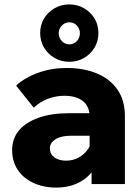

<svg xmlns="http://www.w3.org/2000/svg" viewBox="-20 -834 630 870"><path d="M546 0H395V-104L386 -113V-305Q386 -352 355.5 -376Q325 -400 272 -400Q232 -400 196 -386Q160 -372 133 -346L53 -446Q93 -483 153.5 -504.5Q214 -526 281 -526Q360 -526 419.5 -501Q479 -476 512.5 -427.5Q546 -379 546 -308ZM235 16Q176 16 130.5 -5.5Q85 -27 60 -65Q35 -103 35 -154Q35 -206 66 -243Q97 -280 155 -300.5Q213 -321 292 -321H400V-219H302Q257 -219 231.5 -203Q206 -187 206 -161Q206 -136 226.5 -121Q247 -106 279 -106Q310 -106 336 -120Q362 -134 378.5 -158Q395 -182 398 -212L441 -194Q441 -131 415.5 -83.5Q390 -36 343.5 -10Q297 16 235 16ZM426 -684Q426 -648 408.5 -618.5Q391 -589 361 -571.5Q331 -554 294 -554Q257 -554 227 -571.5Q197 -589 179.5 -618.5Q162 -648 162 -684Q162 -721 179.5 -750Q197 -779 227 -796.5Q257 -814 294 -814Q331 -814 361 -796.5Q391 -779 408.5 -750Q426 -721 426 -684ZM342 -684Q342 -704 328 -718.5Q314 -733 294 -733Q275 -733 260.5 -718.5Q246 -704 246 -684Q246 -662 260.5 -647.5Q275 -633 294 -633Q314 -633 328 -647.5Q342 -662 342 -684Z"/></svg>

Font: Wix Madefor Display ExtraBold
Style: Regular
Weight: 800
Designer: Dalton Maag Ltd
Foundry: Dalton Maag Ltd
Version: Version 3.100